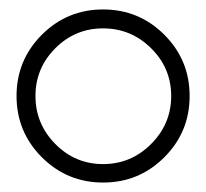

<svg xmlns="http://www.w3.org/2000/svg" viewBox="-20 -372 436 406"><path d="M97 -67.5Q139 -25 198 -25Q257 -25 299.5 -67.5Q342 -110 342 -169Q342 -228 299.5 -270Q257 -312 198 -312Q139 -312 97 -270Q55 -228 55 -169Q55 -110 97 -67.5ZM68.5 -298.5Q122 -352 198 -352Q274 -352 327.5 -298.5Q381 -245 381 -169Q381 -93 327.5 -39.5Q274 14 198 14Q122 14 68.5 -39.5Q15 -93 15 -169Q15 -245 68.5 -298.5Z"/></svg>

Font: RIT Chingam
Style: Regular
Weight: 400
Version: Version 1.2.1